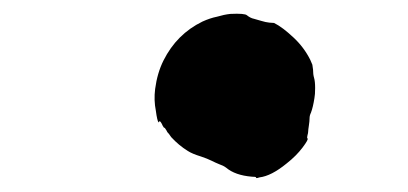

<svg xmlns="http://www.w3.org/2000/svg" viewBox="-20 -469 587 276"><path d="M311 -449Q332 -450 335 -447Q340 -443 345 -442Q349 -441 355.5 -439Q362 -437 367 -436.5Q372 -436 374 -436Q386 -430 402 -415Q417 -401 426 -383L429 -376L430 -369Q430 -362 431.5 -357Q433 -352 433 -342.5Q433 -333 432 -328Q430 -315 427 -307Q425 -303 425 -299Q425 -295 424 -288.5Q423 -282 423 -280Q423 -278 422 -274.5Q421 -271 422 -270Q424 -269 415 -257Q406 -245 392 -234Q370 -216 353 -214Q350 -213 349 -213Q348 -213 348 -214Q348 -215 342 -215Q318 -217 305 -228Q301 -231 295 -233Q290 -235 284 -238Q278 -241 269 -244Q256 -248 250 -252Q237 -260 226 -272Q222 -278 221.5 -278Q221 -278 219 -282Q216 -287 216 -285L214 -288Q211 -295 209 -295Q209 -295 209 -294L208 -293Q206 -295 204 -310Q201 -325 203 -341Q206 -364 215 -382Q234 -420 271 -438Q282 -443 292 -445Q302 -448 311 -449Z"/></svg>

Font: TT2020 Style B
Style: Italic
Weight: 400
Italic angle: -15°
Version: Version 0.2.000